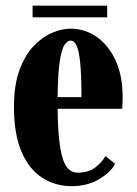

<svg xmlns="http://www.w3.org/2000/svg" viewBox="-20 -630 470 660"><path d="M226.5 10Q172 10 127 -17.8Q82 -45.5 55 -106Q28 -166.5 28 -263.5Q28 -337.5 46.8 -388.8Q65.5 -440 95.5 -471.5Q125.5 -503 159.2 -517.2Q193 -531.5 223 -531.5Q271.5 -531.5 312 -503.5Q352.5 -475.5 377 -423Q401.5 -370.5 401.5 -296.5Q401.5 -277 400 -256H178Q179 -174 186.5 -125.8Q194 -77.5 208.8 -57Q223.5 -36.5 246.5 -36.5Q285 -36.5 308.5 -55.2Q332 -74 342.5 -93.5L375.5 -67Q362.5 -39.5 321.8 -14.8Q281 10 226.5 10ZM223 -490.5Q212 -490.5 202 -476Q192 -461.5 185.5 -419.8Q179 -378 178 -296H260Q260 -377 255.2 -418.8Q250.5 -460.5 242.2 -475.5Q234 -490.5 223 -490.5ZM92 -570.5V-610.5H348.5V-570.5Z"/></svg>

Font: Imbue 10pt Black
Style: Regular
Weight: 900
Designer: Tyler Finck
Foundry: Etcetera Type Company
Version: Version 1.102; ttfautohint (v1.8.3)